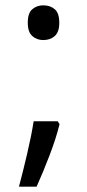

<svg xmlns="http://www.w3.org/2000/svg" viewBox="-20 -554 327 719"><path d="M84 -469Q84 -434 101 -419Q118 -404 142 -404Q168 -404 185 -419Q202 -434 202 -469Q202 -505 185 -519.5Q168 -534 142 -534Q118 -534 101 -519.5Q84 -505 84 -469ZM196 -100H106Q98 -48 82 20.5Q66 89 51 145H117Q141 92 165.5 28Q190 -36 203 -89Z"/></svg>

Font: Noto Sans Sinhala
Style: Regular
Weight: 400
Designer: Jelle Bosma - Monotype Design Team
Foundry: Monotype Imaging Inc.
Version: Version 1.900